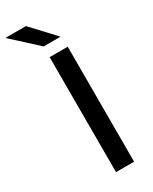

<svg xmlns="http://www.w3.org/2000/svg" viewBox="-278 -875 734 924"><g transform="rotate(-30 89.0 -413.0)"><path d="M172 0H71.5V-639H172ZM47.5 -825.5 165.5 -699V-698H72.5L-65 -824V-825.5Z"/></g></svg>

Font: Anek Odia Medium
Style: Regular
Weight: 500
Designer: Yesha Goshar & Mahesh Sahu (Odia), Yesha Goshar (Latin)
Foundry: Ek Type
Version: Version 1.003